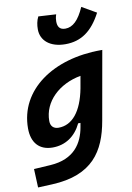

<svg xmlns="http://www.w3.org/2000/svg" viewBox="-109 -869 804 1169"><g transform="rotate(-10 293.0 -284.5)"><path d="M28.8 234.4 116.7 230.5C367.7 219.2 451.7 85 483.9 -98.1L559.1 -522.5H549.8C254.4 -522.5 30.8 -368.2 30.8 -130.4C30.8 -41 77.1 10.3 159.2 10.3C238.3 10.3 300.8 -32.2 336.9 -107.9H351.1L346.7 -82.5C330.1 12.7 275.9 104 126.5 113.3L23.9 119.6ZM344.7 -595.7C441.9 -595.7 511.7 -644.5 567.4 -751.5L478.5 -802.7C444.3 -724.6 406.7 -689 360.4 -689C323.7 -689 313 -711.9 313 -741.7C313 -752 314 -766.1 320.3 -784.7L210.9 -791C198.7 -766.6 194.3 -741.2 194.3 -713.9C194.3 -644 250.5 -595.7 344.7 -595.7ZM400.9 -390.1 387.7 -314.9C361.3 -176.8 300.3 -102.1 215.3 -102.1C184.1 -102.1 166 -120.6 166 -152.3C166 -271.5 265.6 -365.7 400.9 -390.1Z"/></g></svg>

Font: Cascadia Mono PL
Style: Bold Italic
Weight: 700
Italic angle: -10°
Monospace: yes
Designer: Aaron Bell
Foundry: Saja Typeworks
Version: Version 2404.023